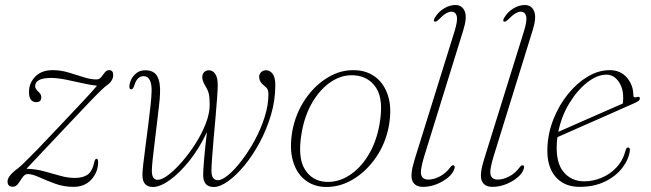

<svg xmlns="http://www.w3.org/2000/svg" viewBox="-20 -737 2592 765"><path d="M371 -90.5Q371 -52.5 344.8 -22.5Q318.5 7.5 272.5 7.5Q234.5 7.5 199.5 -5.2Q164.5 -18 136.5 -30.8Q108.5 -43.5 90.5 -43.5Q79 -43.5 70.2 -31Q61.5 -18.5 52.8 -5.8Q44 7 31 7Q10 7 10 -14Q10 -36 51 -66Q58.5 -71.5 76.2 -88.5Q94 -105.5 127.8 -140.2Q161.5 -175 217 -234Q275.5 -296 312.8 -335.8Q350 -375.5 366.5 -395.5Q344 -397.5 310.2 -405.2Q276.5 -413 242 -419.8Q207.5 -426.5 183.5 -426.5Q120 -426.5 120 -393Q120 -383 134 -370.5Q144.5 -361.5 144.5 -349.5Q144.5 -330 125 -330Q95.5 -330 95.5 -370.5Q95.5 -406 120.5 -431.8Q145.5 -457.5 189.5 -457.5Q222 -457.5 253 -448.2Q284 -439 312.2 -429.8Q340.5 -420.5 364.5 -420.5Q376 -420.5 383.2 -429.8Q390.5 -439 397.5 -448.2Q404.5 -457.5 415 -457.5Q431 -457.5 431 -438Q431 -413.5 403.5 -395.5Q398.5 -392 381.5 -375.8Q364.5 -359.5 329.5 -323Q294.5 -286.5 234 -222Q175 -159 141.2 -123.8Q107.5 -88.5 85.5 -64.5Q120 -64 153.8 -55Q187.5 -46 218.8 -37Q250 -28 277.5 -28Q310.5 -28 329.2 -41.2Q348 -54.5 356 -92.5Q359 -104.5 364.5 -104.5Q371 -104.5 371 -90.5Z M547.5 -40Q547.5 -54 551 -84.8Q554.5 -115.5 559.8 -155Q565 -194.5 570.2 -236Q575.5 -277.5 579.5 -313.8Q583.5 -350 584 -373Q585 -400.5 577.2 -417Q569.5 -433.5 552.5 -433.5Q540 -433.5 530.8 -425.2Q521.5 -417 515.5 -397.5Q510.5 -381 503 -381Q495.5 -381 495.5 -391.5Q495.5 -403.5 502.2 -418.8Q509 -434 523.2 -445.5Q537.5 -457 559 -457Q593 -457 606.5 -433.2Q620 -409.5 617.5 -362Q617 -345 613.2 -313Q609.5 -281 605 -242.5Q600.5 -204 595.8 -166.5Q591 -129 588 -99.2Q585 -69.5 585 -56.5Q585 -20.5 608.5 -20.5Q625 -20.5 651 -40.2Q677 -60 705.2 -92.5Q733.5 -125 758.8 -164.5Q784 -204 799.8 -244.5Q815.5 -285 815.5 -320Q815.5 -350.5 811.5 -365.2Q807.5 -380 797.5 -396Q791 -407 788.5 -414.8Q786 -422.5 786 -430.5Q786 -442 793.5 -449.5Q801 -457 812.5 -457Q827 -457 837.2 -443Q847.5 -429 847.5 -398Q847.5 -381 845 -346.8Q842.5 -312.5 838.8 -269.8Q835 -227 831.2 -184.5Q827.5 -142 825 -107.8Q822.5 -73.5 822.5 -56.5Q822.5 -19 848.5 -19Q864.5 -19 889.8 -40Q915 -61 942.5 -96.8Q970 -132.5 994.5 -177.2Q1019 -222 1034.2 -269.8Q1049.5 -317.5 1049.5 -362Q1049.5 -374 1046.2 -380.8Q1043 -387.5 1031 -397Q1012.5 -411.5 1012.5 -431Q1012.5 -441.5 1020.2 -449.2Q1028 -457 1040 -457Q1055.5 -457 1066.2 -443Q1077 -429 1077 -398Q1077 -338 1059.8 -279.5Q1042.5 -221 1014.5 -169Q986.5 -117 953.5 -77.2Q920.5 -37.5 888.5 -14.8Q856.5 8 831.5 8Q789.5 8 789.5 -40Q789.5 -59 793.5 -105.5Q797.5 -152 804.5 -210.5Q774 -145.5 734.5 -96.2Q695 -47 656.5 -19.5Q618 8 589.5 8Q547.5 8 547.5 -40Z M1400 -457Q1445 -454.5 1478.5 -428Q1512 -401.5 1526.8 -353.2Q1541.5 -305 1529.5 -236Q1516.5 -165 1477.2 -108.5Q1438 -52 1383 -20.2Q1328 11.5 1268 7.5Q1225.5 4.5 1193.2 -21.8Q1161 -48 1147 -96.5Q1133 -145 1144.5 -213.5Q1157.5 -284.5 1195.8 -341Q1234 -397.5 1287.5 -429.2Q1341 -461 1400 -457ZM1277.5 -12.5Q1326 -9.5 1370.5 -37.5Q1415 -65.5 1447.2 -118Q1479.5 -170.5 1492 -241Q1509.5 -339.5 1479 -386.5Q1448.5 -433.5 1390.5 -437Q1343.5 -440 1300.5 -412Q1257.5 -384 1226 -331.8Q1194.5 -279.5 1182 -208.5Q1165 -110.5 1194 -63.2Q1223 -16 1277.5 -12.5Z M1826 -617 1670 -113.5Q1653 -57.5 1658.5 -39.5Q1664 -21.5 1686.5 -21.5Q1708.5 -21.5 1732.8 -34.2Q1757 -47 1774.5 -71Q1780 -78.5 1785 -78.5Q1794 -78.5 1791 -66.5Q1786.5 -48 1766.8 -31Q1747 -14 1720 -3.2Q1693 7.5 1665.5 7.5Q1633 7.5 1623 -16.8Q1613 -41 1632.5 -103L1791 -612Q1804.5 -655.5 1799.8 -673Q1795 -690.5 1779 -690.5Q1769.5 -690.5 1757.5 -683.8Q1745.5 -677 1729 -660Q1717.5 -648.5 1711.5 -651Q1705.5 -653.5 1712 -665.5Q1726 -689.5 1748.8 -703.2Q1771.5 -717 1794.5 -717Q1821 -717 1831.5 -692.5Q1842 -668 1826 -617Z M2102.5 -617 1946.5 -113.5Q1929.5 -57.5 1935 -39.5Q1940.5 -21.5 1963 -21.5Q1985 -21.5 2009.2 -34.2Q2033.5 -47 2051 -71Q2056.5 -78.5 2061.5 -78.5Q2070.5 -78.5 2067.5 -66.5Q2063 -48 2043.2 -31Q2023.5 -14 1996.5 -3.2Q1969.5 7.5 1942 7.5Q1909.5 7.5 1899.5 -16.8Q1889.5 -41 1909 -103L2067.5 -612Q2081 -655.5 2076.2 -673Q2071.5 -690.5 2055.5 -690.5Q2046 -690.5 2034 -683.8Q2022 -677 2005.5 -660Q1994 -648.5 1988 -651Q1982 -653.5 1988.5 -665.5Q2002.5 -689.5 2025.2 -703.2Q2048 -717 2071 -717Q2097.5 -717 2108 -692.5Q2118.5 -668 2102.5 -617Z M2489.5 -136.5Q2485 -101 2459.2 -67.8Q2433.5 -34.5 2390.2 -13.5Q2347 7.5 2289.5 7.5Q2227.5 7.5 2192.8 -33.5Q2158 -74.5 2161 -148.5Q2163.5 -208.5 2185.8 -263.8Q2208 -319 2243.5 -362.8Q2279 -406.5 2322 -432Q2365 -457.5 2409 -457.5Q2452.5 -457.5 2478 -427.5Q2503.5 -397.5 2503.5 -357.5Q2503.5 -346 2516 -350Q2529.5 -354.5 2529.5 -344Q2529.5 -339.5 2524.8 -335.5Q2520 -331.5 2505.5 -325Q2487 -317 2455.2 -302.8Q2423.5 -288.5 2385.8 -272Q2348 -255.5 2311.2 -239.2Q2274.5 -223 2245 -210Q2215.5 -197 2201 -190.5Q2199 -177.5 2198.5 -164.5Q2194.5 -89 2225.5 -51.8Q2256.5 -14.5 2308 -14.5Q2342.5 -14.5 2376.5 -28.5Q2410.5 -42.5 2436.5 -70.2Q2462.5 -98 2473 -139Q2475.5 -149.5 2482.5 -149.5Q2491 -149.5 2489.5 -136.5ZM2396 -439.5Q2359.5 -439.5 2320 -408.8Q2280.5 -378 2248.8 -326.2Q2217 -274.5 2204.5 -211.5Q2223 -220 2255.2 -234Q2287.5 -248 2325.2 -264.8Q2363 -281.5 2399 -297.2Q2435 -313 2461.5 -324.5Q2463 -333 2463 -348.5Q2463 -387 2444 -413.2Q2425 -439.5 2396 -439.5Z"/></svg>

Font: Fraunces 9pt Thin
Style: Italic
Weight: 100
Italic angle: -16°
Version: Version 1.000;[b76b70a41]